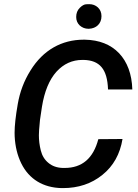

<svg xmlns="http://www.w3.org/2000/svg" viewBox="-20 -916 678 945"><path d="M355 -832.5C355 -815.4 360.8 -801.8 372.6 -790.5C384.8 -779.8 398.9 -774.4 415 -774.4C416 -774.4 417 -774.4 418 -774.4C453.6 -775.9 479.5 -799.3 479.5 -836.4C479.5 -854 473.6 -868.2 461.9 -879.4C450.2 -890.1 436 -895.5 419.4 -895.5C418.5 -895.5 413.1 -895.5 403.8 -895C394.5 -894.5 383.8 -888.7 372.6 -877.4C360.8 -865.7 355 -850.6 355 -832.5ZM463.9 -231C439 -136.2 383.8 -89.4 298.3 -89.4C295.4 -89.4 292.5 -89.4 289.1 -89.4C260.3 -90.3 236.8 -98.6 218.3 -114.3C199.7 -129.4 187 -149.9 180.7 -175.8C174.3 -201.2 171.4 -226.1 171.4 -250C171.4 -258.3 171.9 -267.1 172.4 -275.9L176.8 -325.7L186.5 -390.6C198.7 -466.3 222.7 -523.9 257.8 -563C293 -601.6 335.4 -621.1 385.7 -621.1C387.7 -621.1 390.1 -621.1 392.1 -621.1C469.7 -619.1 508.3 -577.1 511.7 -475.6H631.3C628.9 -551.3 606.9 -610.8 565.9 -654.3C524.4 -697.3 468.8 -719.2 397.9 -720.7C396 -720.7 394 -720.7 391.6 -720.7C284.7 -720.7 192.4 -670.4 129.9 -568.8C98.1 -518.1 77.6 -462.9 67.4 -403.8C57.1 -344.7 51.8 -297.9 51.8 -262.7C51.8 -256.3 51.8 -250.5 52.2 -245.1C54.7 -195.8 65.4 -151.4 84.5 -112.3C123 -33.7 192.9 7.8 283.2 9.8C285.6 9.8 287.6 9.8 290 9.8C365.2 9.8 430.2 -11.7 483.9 -55.2C538.1 -98.6 570.8 -157.7 583 -231.9Z"/></svg>

Font: Roboto Medium
Style: Italic
Weight: 500
Italic angle: -12°
Designer: Google
Version: Version 2.137; 2017